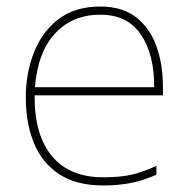

<svg xmlns="http://www.w3.org/2000/svg" viewBox="-20 -558 580 588"><path d="M287 -538Q355 -538 397 -505Q439 -472 459 -416.5Q479 -361 479 -291V-266H86Q85 -145 139 -80Q193 -15 296 -15Q344 -15 378.5 -22Q413 -29 459 -50V-23Q421 -6 382.5 2Q344 10 296 10Q213 10 160.5 -25Q108 -60 83.5 -121Q59 -182 59 -259Q59 -334 84 -397.5Q109 -461 159.5 -499.5Q210 -538 287 -538ZM287 -513Q203 -513 149.5 -456.5Q96 -400 87 -291H452Q453 -390 412 -451.5Q371 -513 287 -513Z"/></svg>

Font: Noto Sans Thin
Style: Regular
Weight: 100
Designer: Monotype Design Team
Foundry: Monotype Imaging Inc.
Version: Version 2.007